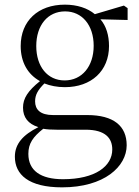

<svg xmlns="http://www.w3.org/2000/svg" viewBox="-20 -546 600 826"><path d="M258 -200C184 -200 136 -260 136 -348C136 -437 185 -497 260 -497C333 -497 383 -438 383 -349C383 -261 333 -200 258 -200ZM259 -171C373 -171 449 -241 449 -348C449 -394 437 -434 412 -463L529 -460V-511L513 -522L388 -485C357 -511 312 -526 259 -526C144 -526 69 -456 69 -348C69 -279 99 -226 152 -197C100 -155 79 -123 79 -83C79 -41 101 -13 145 1C79 34 44 73 44 128C44 205 103 260 247 260C429 260 525 170 525 79C525 -4 469 -51 355 -51H208C153 -51 131 -75 131 -110C131 -138 143 -159 171 -187C196 -177 226 -171 259 -171ZM166 8C183 11 202 12 224 12H348C435 12 463 50 463 97C463 169 390 225 251 225C155 225 102 188 102 116C102 71 122 43 166 8Z"/></svg>

Font: Noto Serif CJK TC Light
Style: Regular
Weight: 300
Designer: Ryoko NISHIZUKA 西塚涼子 (kana & ideographs); Frank Grießhammer (Latin, Greek & Cyrillic); Wenlong ZHANG 张文龙 (bopomofo); San
Foundry: Adobe
Version: Version 2.001;hotconv 1.1.0;makeotfexe 2.6.0